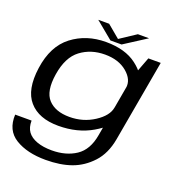

<svg xmlns="http://www.w3.org/2000/svg" viewBox="-165 -843 1122 1209"><g transform="rotate(20 396.5 -238.0)"><path d="M275.5 233.5Q374 233.5 447.2 207.2Q520.5 181 577 120Q633.5 59 651.5 -41.5L748.5 -588.5H665.5L610 -442L536.5 -27Q519 75.5 452.8 119.8Q386.5 164 291 164Q233.5 164 191.2 148.8Q149 133.5 128.5 105.2Q108 77 108.5 31H-1.5Q-6.5 137 72.2 185.2Q151 233.5 275.5 233.5ZM277 4.5Q405.5 4.5 502.5 -52.2Q599.5 -109 608.5 -161L571.5 -225.5Q562 -167.5 488.5 -119.8Q415 -72 323.5 -72Q229 -72 181 -123.8Q133 -175.5 152 -295Q171 -415 239.5 -466.5Q308 -518 402 -518Q493.5 -518 550 -470.5Q606.5 -423 597 -365.5L655 -426.5Q664 -477 587 -535.8Q510 -594.5 381 -594.5Q249.5 -594.5 154.2 -521.5Q59 -448.5 37.5 -295.5Q16 -144 80.8 -69.8Q145.5 4.5 277 4.5ZM402.5 -613H477L626.5 -709H551.5L444 -638L359 -709H286Z"/></g></svg>

Font: Anybody Expanded
Style: Italic
Weight: 400
Width: 7
Italic angle: -10°
Version: Version 1.113;gftools[0.9.25]